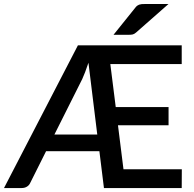

<svg xmlns="http://www.w3.org/2000/svg" viewBox="-27 -949 978 969"><path d="M247.6 -270H463.9L419.4 -632.3Q400.9 -577.1 388.2 -550.3ZM596.2 -94.7H890.6L890.1 0H497.6L474.6 -186H205.6L126 -26.9Q120.6 -14.2 109.4 -7.3Q98.1 0 82 0H-6.8L366.2 -720.2H890.1V-625.5H529.8L557.1 -408.7H823.7V-316.9H568.4ZM703.1 -928.7H823.2L660.6 -785.6Q651.9 -777.8 643.6 -775.4Q636.2 -773.4 623.5 -773.4H545.9L655.8 -910.2Q658.7 -914.6 665 -919.9Q668 -922.4 674.8 -925.3Q679.7 -927.2 687.5 -928.2Q691.9 -928.7 703.1 -928.7Z"/></svg>

Font: Lato-SemiBold
Style: Regular
Weight: 500
Designer: Lukasz Dziedzic with Adam Twardoch and Botio Nikoltchev
Foundry: tyPoland Lukasz Dziedzic
Version: ""